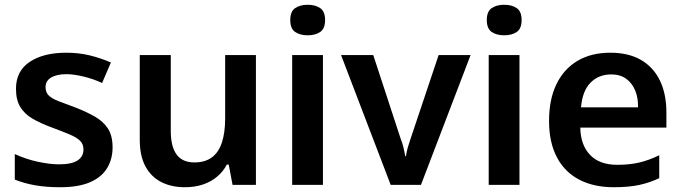

<svg xmlns="http://www.w3.org/2000/svg" viewBox="-20 -775 2863 805"><path d="M452 -157Q452 -108 429 -70Q406 -32 357.5 -11Q309 10 232 10Q174 10 128 2Q82 -6 42 -22V-129Q90 -107 140 -96.5Q190 -86 227 -86Q281 -86 305.5 -102.5Q330 -119 330 -148Q330 -171 315.5 -185Q301 -199 271.5 -211.5Q242 -224 196 -241Q150 -258 116.5 -277.5Q83 -297 65 -326.5Q47 -356 47 -403Q47 -477 104.5 -515.5Q162 -554 258 -554Q310 -554 355.5 -543Q401 -532 445 -513L408 -427Q372 -444 330.5 -454Q289 -464 259 -464Q218 -464 194.5 -450Q171 -436 171 -410Q171 -388 184 -375Q197 -362 225 -351Q253 -340 297 -324Q343 -306 378 -286Q413 -266 432.5 -236Q452 -206 452 -157Z M1053 -544V0H955L939 -85H931Q916 -56 890.5 -34.5Q865 -13 831 -1.5Q797 10 755 10Q699 10 656.5 -11.5Q614 -33 590 -77Q566 -121 566 -189V-544H696V-227Q696 -160 720.5 -127Q745 -94 795 -94Q839 -94 867.5 -114.5Q896 -135 910 -176.5Q924 -218 924 -279V-544Z M1334 -544V0H1205V-544ZM1270 -755Q1302 -755 1322.5 -741Q1343 -727 1343 -691Q1343 -655 1322.5 -641Q1302 -627 1270 -627Q1238 -627 1217.5 -641Q1197 -655 1197 -691Q1197 -727 1217.5 -741Q1238 -755 1270 -755Z M1618 0 1410 -544H1545L1660 -193Q1666 -179 1671 -159Q1676 -139 1679 -120H1682Q1685 -140 1690 -157.5Q1695 -175 1701 -192L1819 -544H1953L1745 0Z M2158 -544V0H2029V-544ZM2094 -755Q2126 -755 2146.5 -741Q2167 -727 2167 -691Q2167 -655 2146.5 -641Q2126 -627 2094 -627Q2062 -627 2041.5 -641Q2021 -655 2021 -691Q2021 -727 2041.5 -741Q2062 -755 2094 -755Z M2539 -554Q2615 -554 2667 -524Q2719 -494 2746.5 -438Q2774 -382 2774 -303V-240H2413Q2414 -168 2453.5 -126Q2493 -84 2568 -84Q2618 -84 2658 -93Q2698 -102 2744 -124V-28Q2704 -9 2660 0.5Q2616 10 2553 10Q2470 10 2409 -21.5Q2348 -53 2315 -115.5Q2282 -178 2282 -268Q2282 -358 2313 -422Q2344 -486 2401.5 -520Q2459 -554 2539 -554ZM2543 -463Q2490 -463 2456 -428.5Q2422 -394 2416 -325H2655Q2656 -365 2643 -396Q2630 -427 2605 -445Q2580 -463 2543 -463Z"/></svg>

Font: Noto Sans Hebrew Thin SemiBold
Style: Regular
Weight: 600
Version: Version 3.001